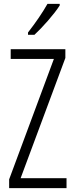

<svg xmlns="http://www.w3.org/2000/svg" viewBox="-20 -967 382 987"><path d="M287 -939V-947H224C196 -898 165 -853 124 -800V-788H157C197 -825 258 -893 287 -939ZM322 0V-51H86L316 -669V-714H35V-664H257L27 -45V0Z"/></svg>

Font: Noto Sans Gujarati UI ExtraCondensed Light
Style: Regular
Weight: 300
Width: 2
Designer: Jelle Bosma - Monotype Design Team, Universal Thirst
Foundry: Monotype Imaging Inc.
Version: Version 2.106